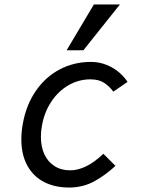

<svg xmlns="http://www.w3.org/2000/svg" viewBox="-20 -834 640 859"><path d="M75.5 -210.5Q75.5 -244.5 82 -280Q97 -364.5 140.2 -427.2Q183.5 -490 247.2 -523.5Q311 -557 386.5 -557Q425 -557 458 -543.2Q491 -529.5 514.2 -509Q537.5 -488.5 550.5 -467.5L487 -424Q468.5 -449 445 -464Q421.5 -479 384 -479Q332 -479 286.2 -452.5Q240.5 -426 209.2 -378.8Q178 -331.5 167.5 -271Q163 -245.5 163 -222Q163 -177.5 178.5 -143.8Q194 -110 223.8 -91Q253.5 -72 294 -72Q365 -72 442.5 -146L496.5 -92Q453.5 -51.5 402.5 -23.2Q351.5 5 289.5 5Q224.5 5 176.2 -20.2Q128 -45.5 101.8 -94Q75.5 -142.5 75.5 -210.5ZM278 -609 400 -814H516.5L353 -609Z"/></svg>

Font: JuliaMono Italic
Style: Regular
Weight: 400
Italic angle: -9°
Monospace: yes
Designer: cormullion
Foundry: corm
Version: Version 0.049; ttfautohint (v1.8.4)